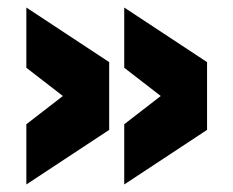

<svg xmlns="http://www.w3.org/2000/svg" viewBox="-20 -595 620 510"><path d="M310 -105V-265L407 -340L310 -415V-575L530 -430V-250ZM50 -105V-265L147 -340L50 -415V-575L270 -430V-250Z"/></svg>

Font: Tanohe Sans ExtraBold
Style: Regular
Weight: 800
Designer: Village Type and Design LLC & Cristiano Sobral
Foundry: Cooper Hewitt Smithsonian Design Museum
Version: Version 1.00;September 29, 2021;FontCreator 13.0.0.2655 64-b